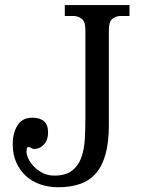

<svg xmlns="http://www.w3.org/2000/svg" viewBox="-20 -747 569 774"><path d="M502 -726.6V-682.6H465.8Q448.2 -682.6 433.6 -671.4Q418.9 -660.2 418.9 -627V-245.1Q418.9 -174.8 405.8 -126.5Q392.6 -78.1 366.7 -48.3Q340.8 -18.6 302.7 -5.4Q264.6 7.8 214.8 7.8Q175.8 7.8 142.1 -3.9Q108.4 -15.6 84 -38.1Q59.6 -60.5 45.4 -92.8Q31.2 -125 31.2 -166Q31.2 -210 50.3 -241.2Q69.3 -272.5 110.4 -272.5Q140.6 -272.5 157.2 -258.3Q173.8 -244.1 173.8 -212.9Q173.8 -182.6 157.2 -164.6Q140.6 -146.5 118.2 -146.5Q112.3 -146.5 106 -150.4Q99.6 -154.3 94.7 -154.3Q88.9 -154.3 87.9 -146.5Q86.9 -138.7 86.9 -133.8Q86.9 -124 94.2 -107.9Q101.6 -91.8 115.7 -76.7Q129.9 -61.5 150.9 -50.3Q171.9 -39.1 199.2 -39.1Q245.1 -39.1 270.5 -59.1Q295.9 -79.1 307.6 -111.3Q319.3 -143.6 321.8 -184.6Q324.2 -225.6 324.2 -268.6V-627Q324.2 -660.2 309.1 -671.4Q293.9 -682.6 276.4 -682.6H241.2V-726.6Z"/></svg>

Font: Subtext
Style: Regular
Weight: 400
Designer: Christopher J. Fynn
Foundry: Christopher J. Fynn for DDC
Version: Version 1.000 preliminary